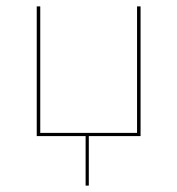

<svg xmlns="http://www.w3.org/2000/svg" viewBox="-20 -426 555 601"><path d="M409 -406H420V0H258V155H248V0H95V-406H106V-10H409Z"/></svg>

Font: EauTestInfant Hairline
Style: Italic
Weight: 250
Italic angle: -12°
Designer: Christian Thalmann (Catharsis Fonts)
Version: Version 0.001;PS 000.001;hotconv 1.0.88;makeotf.lib2.5.64775